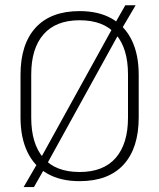

<svg xmlns="http://www.w3.org/2000/svg" viewBox="-20 -692 617 744"><path d="M288.5 10Q215 10 163.8 -19Q112.5 -48 86 -103.5Q59.5 -159 59.5 -237V-402Q59.5 -521 118.2 -585Q177 -649 288.5 -649Q362 -649 413 -620Q464 -591 490.8 -535.8Q517.5 -480.5 517.5 -402V-237Q517.5 -118 458.8 -54Q400 10 288.5 10ZM111.5 33H71.5L127 -62.5L135.5 -75L419 -588.5L425 -600.5L465.5 -671.5H505.5L450.5 -578L442 -564L159.5 -52L154.5 -42.5ZM288.5 -25.5Q381 -25.5 428.5 -80.2Q476 -135 476 -236V-403.5Q476 -504.5 429 -559Q382 -613.5 288.5 -613.5Q196.5 -613.5 148.8 -559Q101 -504.5 101 -403.5V-236Q101 -135 148 -80.2Q195 -25.5 288.5 -25.5Z"/></svg>

Font: Anek Kannada ExtraLight
Style: Regular
Weight: 250
Version: Version 1.003